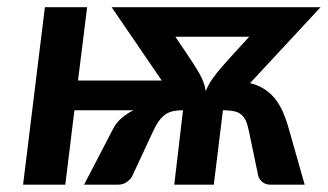

<svg xmlns="http://www.w3.org/2000/svg" viewBox="-20 -504 895 524"><path d="M289.1 -153.3Q297.4 -168.9 311.5 -181.4Q325.7 -193.8 344.2 -203.1H183.1L158.2 0H43L102.5 -484.4H217.8L192.9 -284.2H421.4L284.7 -484.4H375.5H378.4H855L662.6 -277.3Q685.1 -271.5 701.7 -260.7Q718.3 -250 730.7 -234.4Q743.2 -218.8 752.2 -198.2Q761.2 -177.7 768.1 -152.8L811.5 0H718.3Q704.1 0 695.3 -7.8Q686.5 -15.6 684.6 -24.9L659.7 -144.5Q656.2 -162.1 651.4 -173.3Q646.5 -184.6 638.7 -191.2Q630.9 -197.8 619.9 -200.2Q608.9 -202.6 593.3 -203.1H588.4L563.5 0H455.6L479.5 -203.1Q464.4 -203.1 452.6 -200.7Q440.9 -198.2 431.4 -191.7Q421.9 -185.1 413.6 -173.6Q405.3 -162.1 397 -144L341.8 -25.4Q337.4 -15.6 326.9 -7.8Q316.4 0 301.8 0H209.5ZM490.2 -356.9Q500.5 -341.3 508.8 -328.6Q517.1 -315.9 523.7 -304.2Q530.3 -292.5 534.9 -280.8Q539.6 -269 541.5 -255.4Q546.9 -269 554.2 -280.5Q561.5 -292 570.8 -303.7Q580.1 -315.4 591.6 -328.4Q603 -341.3 617.2 -356.9L660.2 -403.8H458.5Z"/></svg>

Font: Carlito
Style: Bold Italic
Weight: 700
Italic angle: -7°
Designer: Lukasz Dziedzic
Foundry: tyPoland Lukasz Dziedzic
Version: Version 1.104